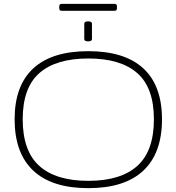

<svg xmlns="http://www.w3.org/2000/svg" viewBox="-20 -972 917 998"><path d="M439 6Q250 6 153 -85Q56 -176 56 -352Q56 -527 153 -616.5Q250 -706 439 -706Q628 -706 725 -616.5Q822 -527 822 -352Q822 -176 725 -85Q628 6 439 6ZM439 -32Q607 -32 693.5 -109.5Q780 -187 780 -352Q780 -516 693.5 -592Q607 -668 439 -668Q271 -668 184.5 -592Q98 -516 98 -352Q98 -187 184.5 -109.5Q271 -32 439 -32ZM438 -757Q418 -757 418 -769V-849Q418 -861 438 -861Q458 -861 458 -849V-769Q458 -757 438 -757ZM300 -916Q288 -916 288 -930V-938Q288 -952 300 -952H576Q588 -952 588 -938V-930Q588 -916 576 -916Z"/></svg>

Font: Asap Expanded Thin
Style: Regular
Weight: 100
Width: 7
Designer: Pablo Cosgaya
Foundry: Omnibus-Type
Version: Version 3.001; ttfautohint (v1.8.4.7-5d5b)